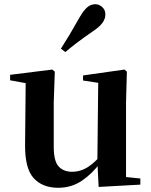

<svg xmlns="http://www.w3.org/2000/svg" viewBox="-20 -875 718 911"><path d="M256 16Q182 16 140 -29.5Q98 -75 99 -188L102 -498L132 -475L28 -494V-520L228 -545L240 -535L235 -389V-178Q235 -111 258 -85.5Q281 -60 322 -60Q365 -60 402.5 -86Q440 -112 470 -154L503 -103H456Q418 -51 368.5 -17.5Q319 16 256 16ZM448 12 442 -109V-112L446 -482L374 -493V-517L571 -545L582 -535L578 -389V-35L646 -28V1ZM269 -644Q289 -675 309.5 -709.5Q330 -744 359 -795Q377 -826 394 -840.5Q411 -855 432 -855Q450 -855 465 -841.5Q480 -828 480 -806Q480 -786 466 -766.5Q452 -747 420 -726Q375 -695 345.5 -672.5Q316 -650 290 -628Z"/></svg>

Font: Noto Serif JP ExtraLight
Style: Bold
Weight: 700
Version: Version 2.003-H1;hotconv 1.1.1;makeotfexe 2.6.0